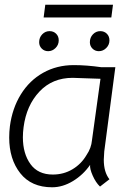

<svg xmlns="http://www.w3.org/2000/svg" viewBox="-20 -784 594 814"><path d="M19 -201Q19 -225 22 -249Q32 -325 68.5 -384Q105 -443 163 -475.5Q221 -508 293 -508Q347 -508 410 -499H469L422 -142Q420 -118 420 -107Q420 -54 444 -24L404 7Q386 -10 373 -39.5Q360 -69 362 -85Q333 -43 289.5 -16.5Q246 10 201 10Q113 10 66 -49.5Q19 -109 19 -201ZM347 -127Q367 -156 370 -190L406 -450L346 -452L288 -454Q202 -454 147 -395.5Q92 -337 80 -245Q77 -223 77 -202Q77 -133 109 -88.5Q141 -44 204 -44Q250 -44 287.5 -66.5Q325 -89 347 -127ZM146 -605Q146 -625 159 -638.5Q172 -652 190 -652Q207 -652 218 -641Q229 -630 229 -613Q229 -594 215.5 -580.5Q202 -567 184 -567Q168 -567 157 -578Q146 -589 146 -605ZM361 -605Q361 -625 374 -638.5Q387 -652 405 -652Q422 -652 433 -641Q444 -630 444 -613Q444 -594 430.5 -580.5Q417 -567 399 -567Q383 -567 372 -578Q361 -589 361 -605ZM172 -764H459L452 -710H165Z"/></svg>

Font: Bellota Text
Style: Italic
Weight: 400
Italic angle: -7.5°
Designer: Kemie Guaida
Foundry: Kemie Guaida
Version: Version 4.001